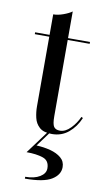

<svg xmlns="http://www.w3.org/2000/svg" viewBox="-93 -636 523 922"><g transform="rotate(10 169.0 -175.0)"><path d="M195.5 173.5Q195.5 135.5 163.8 124.8Q132 114 83.5 114L169.5 -2H181L125 74Q161 75.5 193.2 84Q225.5 92.5 246 109.8Q266.5 127 266.5 155Q266.5 192.5 227.2 216.5Q188 240.5 97.5 240.5V231.5Q141.5 231.5 168.5 215Q195.5 198.5 195.5 173.5ZM321.5 -94.5Q302.5 -49.5 268.5 -21.2Q234.5 7 188 7Q147 7 127 -11Q107 -29 100.8 -56.2Q94.5 -83.5 94.5 -111V-451H24V-460H94.5V-560Q117 -560 143.2 -569.5Q169.5 -579 184.5 -590V-460H291.5V-451H184.5V-78.5Q184.5 -41 193.2 -28.2Q202 -15.5 223 -15.5Q249.5 -15.5 274.2 -40.8Q299 -66 313.5 -98.5Z"/></g></svg>

Font: Bodoni* 24pt
Style: Regular
Weight: 400
Version: Version 2.3